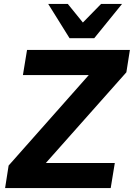

<svg xmlns="http://www.w3.org/2000/svg" viewBox="-20 -960 683 980"><path d="M6 0 24 -115 474 -623 467 -577H97L118 -705H643L625 -591L174 -83L181 -128H566L545 0ZM335 -765 226 -940H326L403 -845L496 -940H603L461 -765Z"/></svg>

Font: Mulish ExtraLight ExtraBold
Style: Italic
Weight: 800
Italic angle: -9°
Version: Version 3.603